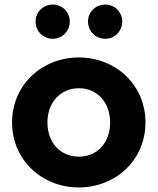

<svg xmlns="http://www.w3.org/2000/svg" viewBox="-20 -810 691 842"><path d="M326 12C487 12 618 -108 618 -273C618 -438 487 -558 326 -558C164 -558 33 -438 33 -273C33 -108 164 12 326 12ZM136 -716C136 -673 169 -640 212 -640C253 -640 286 -673 286 -716C286 -757 253 -790 212 -790C169 -790 136 -757 136 -716ZM188 -273C188 -360 244 -423 326 -423C407 -423 463 -360 463 -273C463 -185 407 -123 326 -123C244 -123 188 -185 188 -273ZM366 -716C366 -673 399 -640 442 -640C483 -640 516 -673 516 -716C516 -757 483 -790 442 -790C399 -790 366 -757 366 -716Z"/></svg>

Font: Mluvka ExtraBold
Style: Regular
Weight: 800
Designer: Modified by Jiří Krblich, Original typeface by Gumpita Rahayu
Foundry: Gumpita Rahayu & Jiří Krblich
Version: Version 2.000;Glyphs 3.1.1 (3134)